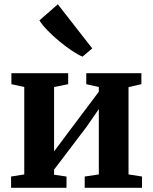

<svg xmlns="http://www.w3.org/2000/svg" viewBox="-20 -898 732 918"><path d="M33 0V-54L96 -64V-482L34.5 -495.5V-548H306V-495.5L238.5 -482V-174L296 -251L452.5 -459.5V-482L392.5 -495.5V-548H656V-495.5L594.5 -481.5V-64L659 -54V0H385V-54L452.5 -64V-376.5L393.5 -291L238.5 -87V-62.5L298 -54V0ZM374 -627.5Q353 -636 323.5 -655.8Q294 -675.5 263.2 -701Q232.5 -726.5 207 -752.8Q181.5 -779 168.5 -800.5L256.5 -877.5L421 -666.5L375 -627.5Z"/></svg>

Font: Merriweather 36pt
Style: Bold
Weight: 700
Designer: Eben Sorkin
Foundry: Eben Sorkin
Version: Version 2.100